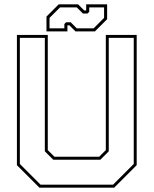

<svg xmlns="http://www.w3.org/2000/svg" viewBox="-20 -860 704 880"><path d="M160.5 0 57.5 -103V-700H199V-172L229.5 -141.5H434.5L465 -172V-700H606.5V-103L503.5 0ZM166 -13.5H498L593 -108.5V-686.5H478.5V-166.5L440 -128H224L185.5 -166.5V-686.5H71V-108.5ZM193 -716V-784L249 -840H338L366 -812H375V-840H471V-772L415 -716H326L298 -744H289V-716ZM207 -730H275V-750L283 -758H304L332 -730H409L457 -778V-826H389V-806L381 -798H360L332 -826H255L207 -778Z"/></svg>

Font: Tourney Thin
Style: Regular
Weight: 100
Designer: Tyler Finck
Foundry: Etcetera Type Co
Version: Version 1.015